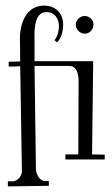

<svg xmlns="http://www.w3.org/2000/svg" viewBox="-20 -690 400 684"><path d="M226 -455C253 -456 260 -426 260 -403L259 -140H213V-122H353V-139L308 -140L312 -472H103V-564C103 -593 105 -647 146 -647C175 -647 190 -623 190 -596C190 -581 185 -559 174 -547L183 -539C199 -553 205 -582 205 -602C205 -643 178 -670 137 -670C73 -670 51 -606 51 -553C51 -533 51 -543 52 -471L11 -470V-453C26 -453 40 -453 52 -454L58 -81C59 -65 43 -44 25 -44H8V-26L154 -28V-45H140C121 -45 108 -71 108 -87L103 -455ZM313 -602C313 -619 299 -633 282 -633C265 -633 250 -619 250 -602C250 -585 265 -570 282 -570C299 -570 313 -585 313 -602Z"/></svg>

Font: Bigelow Rules
Style: Regular
Weight: 400
Designer: Astigmatic (AOETI)
Foundry: Astigmatic (AOETI)
Version: Version 1.000